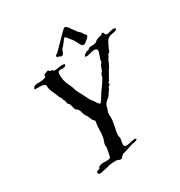

<svg xmlns="http://www.w3.org/2000/svg" viewBox="-171 -826 904 964"><g transform="rotate(-30 281.0 -344.0)"><path d="M562 -574C559 -577 555 -578 550 -578C538 -578 521 -570 512 -570C495 -570 505 -587 490 -589C484 -576 469 -580 457 -574C448 -570 443 -562 435 -560C423 -556 409 -560 398 -556C394 -554 395 -551 391 -549C387 -546 381 -548 376 -545C368 -540 359 -536 358 -527C361 -525 365 -525 369 -525C383 -525 400 -534 414 -534C418 -534 431 -531 431 -521C431 -512 417 -478 417 -476C417 -475 416 -474 416 -474C416 -472 417 -469 417 -467C417 -461 409 -457 406 -450C401 -440 398 -427 395 -421C393 -418 389 -417 387 -414C383 -407 384 -398 380 -392C366 -365 341 -338 329 -315C324 -306 312 -286 307 -286C298 -286 288 -309 285 -312C272 -328 265 -340 260 -352C252 -370 234 -397 230 -414C224 -444 202 -458 202 -512C202 -530 210 -533 220 -533C224 -533 229 -532 232 -532C241 -532 249 -534 252 -545C248 -548 242 -549 236 -549C224 -549 209 -544 196 -544C181 -544 183 -553 178 -553C176 -553 174 -552 173 -552C167 -552 168 -560 161 -560H158C155 -559 135 -553 135 -548C135 -546 136 -544 136 -542C136 -536 115 -531 102 -531H89C74 -531 60 -529 56 -512C75 -508 105 -516 118 -501C118 -501 118 -486 121 -476C126 -458 136 -441 140 -429C143 -415 154 -405 154 -401V-397C154 -392 157 -393 158 -392C161 -383 162 -374 165 -366C166 -365 171 -361 172 -359C178 -346 178 -332 184 -323C185 -320 192 -318 194 -315C204 -304 203 -292 209 -279C212 -272 217 -266 220 -261C225 -250 229 -238 234 -231C238 -227 240 -229 242 -221C241 -218 239 -203 238 -191C237 -172 237 -151 234 -133C232 -117 223 -103 223 -92C223 -87 224 -82 224 -77C224 -75 224 -73 223 -71C222 -62 214 -25 212 -24C208 -21 194 -20 187 -20C181 -20 175 -21 169 -21C159 -21 149 -16 143 -13C142 -12 141 -6 140 -5C131 0 120 0 120 8C120 16 126 19 132 19C136 19 141 18 143 17C154 13 172 12 180 9C188 4 218 2 229 2C242 2 247 9 255 9C265 9 265 4 271 -2C281 -12 282 -10 293 -13C304 -15 331 -26 336 -27C354 -32 370 -30 376 -42C374 -44 369 -45 365 -45C351 -45 331 -37 317 -37C310 -37 302 -39 302 -50C302 -61 307 -79 307 -82C307 -89 304 -99 304 -103C304 -126 318 -165 318 -197C318 -204 317 -210 317 -216C317 -231 324 -241 326 -250C329 -281 365 -292 365 -304C365 -305 383 -327 384 -333C384 -342 395 -340 395 -347C395 -349 394 -352 394 -354C394 -357 399 -359 402 -363C412 -380 419 -396 428 -410C431 -415 436 -419 438 -425C444 -435 447 -446 453 -458C456 -463 464 -472 464 -476C464 -483 473 -483 475 -487C478 -492 480 -500 482 -505C494 -528 499 -544 512 -552C526 -562 562 -558 562 -572ZM420 -614C420 -626 406 -628 406 -636C406 -641 392 -650 390 -653C370 -679 355 -707 343 -707C339 -707 328 -696 327 -695L245 -612C241 -608 234 -611 234 -600C234 -591 241 -595 248 -593C251 -592 251 -588 257 -588C272 -588 274 -610 278 -617C280 -620 286 -625 289 -629C306 -648 311 -663 320 -663C322 -663 347 -629 352 -623C364 -604 368 -582 384 -582C393 -583 419 -607 420 -612Z"/></g></svg>

Font: Jim Nightshade
Style: Regular
Weight: 400
Designer: Astigmatic (AOETI)
Foundry: Astigmatic (AOETI)
Version: Version 1.000